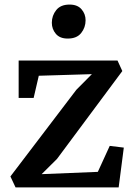

<svg xmlns="http://www.w3.org/2000/svg" viewBox="-20 -819 586 839"><path d="M381.5 -495 149.5 -488 127 -391H61.5V-554.5H493.5L514.5 -508.5L229 -124.5L162 -58L407.5 -68L459.5 -181.5L521 -174L498.5 0H48L25.5 -48L313.5 -426.5ZM275.5 -650.5Q241.5 -650.5 224 -671.2Q206.5 -692 206.5 -719.5Q206.5 -751 225.8 -775Q245 -799 283.5 -799H284.5Q318.5 -799 336.2 -778.5Q354 -758 354 -730.5Q354 -699 334.8 -674.8Q315.5 -650.5 276.5 -650.5Z"/></svg>

Font: Merriweather 20pt SemiBold
Style: Regular
Weight: 600
Version: Version 2.100